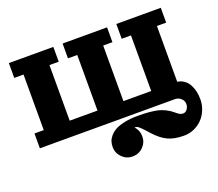

<svg xmlns="http://www.w3.org/2000/svg" viewBox="-110 -602 1079 951"><g transform="rotate(-20 429.5 -126.5)"><path d="M585.9 -371.1V-449.2H820.3V-371.1H771.5V-77.1Q791.3 -74.2 806.5 -63.4Q821.8 -52.5 831.1 -36Q840.3 -19.5 845 0.5Q849.6 20.5 849.6 43.5Q849.6 73 838.6 99.5Q827.6 126 809.2 144.8Q790.8 163.6 765.6 174.6Q740.5 185.5 712.9 185.5Q661.6 185.5 627.6 169.4Q593.5 153.3 559.1 114.7Q544.9 98.9 538.7 92.2Q532.5 85.4 523.9 77.3Q515.4 69.1 510.1 66.3Q504.9 63.5 500 63.5Q497.6 63.5 495.6 63.7Q516.6 86.2 516.6 117.2Q516.6 149.7 493.8 172.5Q470.9 195.3 438.5 195.3Q406 195.3 383.2 172.5Q360.4 149.7 360.4 117.2Q360.4 102.5 364.6 89Q368.9 75.4 380.7 61.5Q392.6 47.6 410.9 37.6Q429.2 27.6 459.8 21.1Q490.5 14.6 529.8 14.6Q597.7 14.6 635.1 23.9Q672.6 33.2 704.1 58.3Q705.6 59.6 710.7 63.6Q715.8 67.6 717 68.6Q718.3 69.6 722.3 72.5Q726.3 75.4 728.1 76.2Q730 76.9 733.2 78.4Q736.3 79.8 739.3 80.2Q742.2 80.6 745.4 80.6Q758.8 80.6 767.6 68.7Q776.4 56.9 776.4 41.5Q776.4 24.2 762.8 12.1Q749.3 0 732.4 0H19.5V-78.1H68.4V-371.1H19.5V-449.2H253.9V-371.1H205.1V-78.1H351.6V-371.1H302.7V-449.2H537.1V-371.1H488.3V-78.1H634.8V-371.1Z"/></g></svg>

Font: Orelega One
Style: Regular
Weight: 400
Version: Version 1.1 ; ttfautohint (v1.8.3)